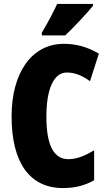

<svg xmlns="http://www.w3.org/2000/svg" viewBox="-20 -947 547 977"><path d="M453 -917V-927H271C250 -883 225 -834 193 -781V-767H312C362 -814 425 -883 453 -917ZM320 -578C363 -578 400 -561 438 -534L483 -674C426 -708 368 -724 305 -724C140 -724 39 -575 39 -355C39 -119 131 10 301 10C360 10 413 -3 459 -30V-182C416 -157 374 -137 328 -137C253 -137 216 -209 216 -354C216 -493 253 -578 320 -578Z"/></svg>

Font: Noto Sans Myanmar ExtraCondensed Black
Style: Regular
Weight: 900
Width: 2
Designer: Monotype Design Team
Foundry: Monotype Imaging Inc.
Version: Version 2.107